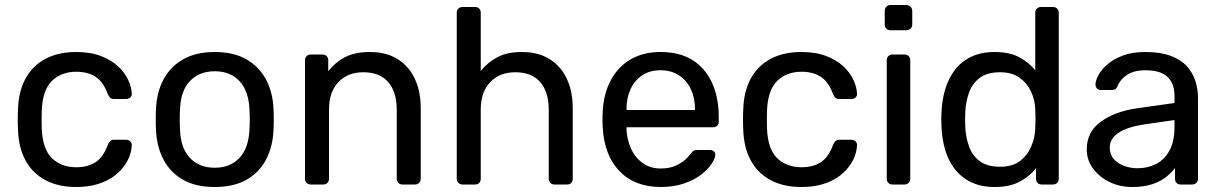

<svg xmlns="http://www.w3.org/2000/svg" viewBox="-20 -738 4882 768"><path d="M284 10Q213 10 161.5 -17.5Q110 -45 82 -96.5Q54 -148 52 -220Q51 -235 51 -260Q51 -285 52 -300Q54 -372 82 -423.5Q110 -475 161.5 -502.5Q213 -530 284 -530Q342 -530 383.5 -514Q425 -498 452 -473Q479 -448 492.5 -419Q506 -390 507 -364Q508 -354 501 -348Q494 -342 484 -342H436Q426 -342 421 -346.5Q416 -351 411 -362Q393 -411 362 -431Q331 -451 285 -451Q225 -451 187.5 -414Q150 -377 147 -295Q146 -259 147 -225Q150 -142 187.5 -105.5Q225 -69 285 -69Q331 -69 362 -89Q393 -109 411 -158Q416 -169 421 -174Q426 -179 436 -179H484Q494 -179 501 -172.5Q508 -166 507 -156Q506 -135 498 -113Q490 -91 472.5 -68.5Q455 -46 429 -28.5Q403 -11 367 -0.5Q331 10 284 10Z M839 10Q763 10 712 -19Q661 -48 634 -99.5Q607 -151 604 -217Q603 -234 603 -260.5Q603 -287 604 -303Q607 -370 634.5 -421Q662 -472 713 -501Q764 -530 839 -530Q914 -530 965 -501Q1016 -472 1043.5 -421Q1071 -370 1074 -303Q1075 -287 1075 -260.5Q1075 -234 1074 -217Q1071 -151 1044 -99.5Q1017 -48 966 -19Q915 10 839 10ZM839 -67Q901 -67 938 -106.5Q975 -146 978 -222Q979 -237 979 -260Q979 -283 978 -298Q975 -374 938 -413.5Q901 -453 839 -453Q777 -453 739.5 -413.5Q702 -374 700 -298Q699 -283 699 -260Q699 -237 700 -222Q702 -146 739.5 -106.5Q777 -67 839 -67Z M1223 0Q1213 0 1206.5 -6.5Q1200 -13 1200 -23V-497Q1200 -507 1206.5 -513.5Q1213 -520 1223 -520H1270Q1280 -520 1286.5 -513.5Q1293 -507 1293 -497V-453Q1319 -487 1358.5 -508.5Q1398 -530 1460 -530Q1525 -530 1570.5 -501.5Q1616 -473 1639.5 -422.5Q1663 -372 1663 -305V-23Q1663 -13 1656.5 -6.5Q1650 0 1640 0H1590Q1580 0 1573.5 -6.5Q1567 -13 1567 -23V-300Q1567 -370 1533 -409.5Q1499 -449 1433 -449Q1371 -449 1333.5 -409.5Q1296 -370 1296 -300V-23Q1296 -13 1289.5 -6.5Q1283 0 1273 0Z M1830 0Q1820 0 1813.5 -6.5Q1807 -13 1807 -23V-687Q1807 -697 1813.5 -703.5Q1820 -710 1830 -710H1880Q1891 -710 1897 -703.5Q1903 -697 1903 -687V-454Q1930 -488 1969 -509Q2008 -530 2068 -530Q2133 -530 2178.5 -501.5Q2224 -473 2247.5 -422.5Q2271 -372 2271 -305V-23Q2271 -13 2265 -6.5Q2259 0 2248 0H2198Q2188 0 2181.5 -6.5Q2175 -13 2175 -23V-300Q2175 -370 2141 -409.5Q2107 -449 2041 -449Q1979 -449 1941 -409.5Q1903 -370 1903 -300V-23Q1903 -13 1897 -6.5Q1891 0 1880 0Z M2623 10Q2519 10 2458 -53.5Q2397 -117 2391 -227Q2390 -240 2390 -260.5Q2390 -281 2391 -294Q2395 -365 2424 -418.5Q2453 -472 2503.5 -501Q2554 -530 2622 -530Q2698 -530 2749.5 -498Q2801 -466 2828 -407Q2855 -348 2855 -269V-252Q2855 -241 2848.5 -235Q2842 -229 2832 -229H2486Q2486 -228 2486 -225Q2486 -222 2486 -220Q2488 -179 2504 -143.5Q2520 -108 2550.5 -86Q2581 -64 2622 -64Q2658 -64 2682 -75Q2706 -86 2721 -99.5Q2736 -113 2741 -121Q2750 -133 2755 -135.5Q2760 -138 2771 -138H2820Q2829 -138 2835.5 -132.5Q2842 -127 2841 -117Q2840 -102 2825 -80.5Q2810 -59 2782.5 -38Q2755 -17 2714.5 -3.5Q2674 10 2623 10ZM2486 -298H2760V-301Q2760 -346 2743.5 -381Q2727 -416 2696 -436.5Q2665 -457 2622 -457Q2579 -457 2548.5 -436.5Q2518 -416 2502 -381Q2486 -346 2486 -301Z M3185 10Q3114 10 3062.5 -17.5Q3011 -45 2983 -96.5Q2955 -148 2953 -220Q2952 -235 2952 -260Q2952 -285 2953 -300Q2955 -372 2983 -423.5Q3011 -475 3062.5 -502.5Q3114 -530 3185 -530Q3243 -530 3284.5 -514Q3326 -498 3353 -473Q3380 -448 3393.5 -419Q3407 -390 3408 -364Q3409 -354 3402 -348Q3395 -342 3385 -342H3337Q3327 -342 3322 -346.5Q3317 -351 3312 -362Q3294 -411 3263 -431Q3232 -451 3186 -451Q3126 -451 3088.5 -414Q3051 -377 3048 -295Q3047 -259 3048 -225Q3051 -142 3088.5 -105.5Q3126 -69 3186 -69Q3232 -69 3263 -89Q3294 -109 3312 -158Q3317 -169 3322 -174Q3327 -179 3337 -179H3385Q3395 -179 3402 -172.5Q3409 -166 3408 -156Q3407 -135 3399 -113Q3391 -91 3373.5 -68.5Q3356 -46 3330 -28.5Q3304 -11 3268 -0.5Q3232 10 3185 10Z M3550 0Q3540 0 3533.5 -6.5Q3527 -13 3527 -23V-497Q3527 -507 3533.5 -513.5Q3540 -520 3550 -520H3598Q3608 -520 3614.5 -513.5Q3621 -507 3621 -497V-23Q3621 -13 3614.5 -6.5Q3608 0 3598 0ZM3542 -617Q3532 -617 3525.5 -623.5Q3519 -630 3519 -640V-694Q3519 -704 3525.5 -711Q3532 -718 3542 -718H3605Q3615 -718 3622 -711Q3629 -704 3629 -694V-640Q3629 -630 3622 -623.5Q3615 -617 3605 -617Z M3959 10Q3904 10 3864 -9.5Q3824 -29 3798.5 -62.5Q3773 -96 3760.5 -139Q3748 -182 3746 -230Q3745 -246 3745 -260Q3745 -274 3746 -290Q3748 -337 3760.5 -380Q3773 -423 3798.5 -457Q3824 -491 3864 -510.5Q3904 -530 3959 -530Q4018 -530 4057 -509Q4096 -488 4121 -457V-687Q4121 -697 4127.5 -703.5Q4134 -710 4144 -710H4192Q4202 -710 4208.5 -703.5Q4215 -697 4215 -687V-23Q4215 -13 4208.5 -6.5Q4202 0 4192 0H4147Q4136 0 4130 -6.5Q4124 -13 4124 -23V-65Q4099 -33 4059 -11.5Q4019 10 3959 10ZM3980 -71Q4030 -71 4060 -94Q4090 -117 4105 -152.5Q4120 -188 4121 -225Q4122 -241 4122 -263.5Q4122 -286 4121 -302Q4120 -337 4104.5 -371Q4089 -405 4058.5 -427Q4028 -449 3980 -449Q3929 -449 3899 -426.5Q3869 -404 3856 -367.5Q3843 -331 3841 -289Q3840 -260 3841 -231Q3843 -189 3856 -152.5Q3869 -116 3899 -93.5Q3929 -71 3980 -71Z M4509 10Q4459 10 4418 -10Q4377 -30 4352 -64Q4327 -98 4327 -141Q4327 -210 4383 -251Q4439 -292 4529 -305L4678 -326V-355Q4678 -403 4650.5 -430Q4623 -457 4561 -457Q4517 -457 4489 -439Q4461 -421 4450 -393Q4444 -378 4429 -378H4384Q4373 -378 4367.5 -384.5Q4362 -391 4362 -400Q4362 -415 4373.5 -437Q4385 -459 4409 -480Q4433 -501 4470.5 -515.5Q4508 -530 4562 -530Q4622 -530 4663 -514.5Q4704 -499 4727.5 -473Q4751 -447 4761.5 -414Q4772 -381 4772 -347V-23Q4772 -13 4765.5 -6.5Q4759 0 4749 0H4703Q4692 0 4686 -6.5Q4680 -13 4680 -23V-66Q4667 -48 4645 -30.5Q4623 -13 4590 -1.5Q4557 10 4509 10ZM4530 -65Q4571 -65 4605 -82.5Q4639 -100 4658.5 -137Q4678 -174 4678 -230V-258L4562 -241Q4491 -231 4455 -207.5Q4419 -184 4419 -148Q4419 -120 4435.5 -101.5Q4452 -83 4477.5 -74Q4503 -65 4530 -65Z"/></svg>

Font: Rubik Light
Style: Regular
Weight: 400
Version: Version 2.101